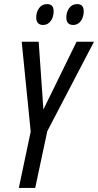

<svg xmlns="http://www.w3.org/2000/svg" viewBox="-20 -918 479 938"><path d="M389 -863Q389 -898 357 -898Q332 -898 318 -878.5Q304 -859 304 -833Q304 -796 338 -796Q360 -796 374.5 -815Q389 -834 389 -863ZM242 -863Q242 -898 210 -898Q185 -898 171 -878.5Q157 -859 157 -833Q157 -796 191 -796Q213 -796 227.5 -815Q242 -834 242 -863ZM152 0 211 -277 439 -714H354L192 -383L169 -714H86L130 -275L72 0Z"/></svg>

Font: Noto Sans Display Condensed
Style: Italic
Weight: 400
Width: 3
Designer: Monotype Design team
Foundry: Monotype Imaging Inc.
Version: 1.000